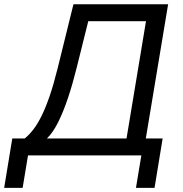

<svg xmlns="http://www.w3.org/2000/svg" viewBox="-42 -748 883 924"><path d="M-22 156.2 17.1 -81.5H76.7Q97.2 -97.7 117.4 -123.5Q137.7 -149.4 157.5 -189Q177.2 -228.5 196.8 -285.4Q216.3 -342.3 235.8 -420.9L311.5 -727.5H767.1L659.7 -81.5H740.7L701.7 156.2H612.3L638.2 0H92.8L66.9 156.2ZM183.6 -81.5H566.9L660.6 -646H382.8L326.7 -420.9Q307.6 -343.8 285.2 -276.6Q262.7 -209.5 237.5 -159.2Q212.4 -108.9 183.6 -81.5Z"/></svg>

Font: Adwaita Sans
Style: Italic
Weight: 400
Italic angle: -9.39999°
Designer: Rasmus Andersson
Foundry: rsms
Version: Version 4.001;git-9221beed3